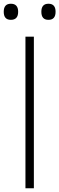

<svg xmlns="http://www.w3.org/2000/svg" viewBox="-41 -1006 317 1026"><path d="M256 -943Q256 -900 218 -900Q180 -900 180 -943Q180 -986 218 -986Q256 -986 256 -943ZM56 -943Q56 -900 17 -900Q-21 -900 -21 -943Q-21 -986 17 -986Q56 -986 56 -943ZM140 0H95V-810H140Z"/></svg>

Font: TypoPRO Sinkin Sans
Style: 200 X Light
Weight: 200
Designer: Keith Bates
Foundry: K-Type
Version: Sinkin Sans (version 1.0)  by Keith Bates   •   © 2014   www